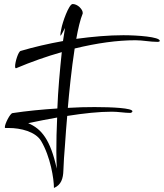

<svg xmlns="http://www.w3.org/2000/svg" viewBox="-20 -874 814 954"><path d="M248 60C284 45 294 13 295 -28C296 -63 299 -106 303 -155C306 -204 310 -251 314 -298C397 -311 471 -319 536 -319C568 -319 599 -313 627 -313C632 -313 638 -317 638 -321C638 -337 537 -342 450 -342C409 -342 364 -341 317 -338C323 -409 335 -530 351 -633C462 -660 563 -674 653 -674C690 -674 725 -666 762 -666C770 -666 774 -668 774 -671C774 -691 662 -699 593 -699C520 -699 440 -692 359 -681C368 -732 379 -778 391 -807V-810C391 -819 386 -828 375 -839C364 -849 352 -854 341 -854C322 -854 290 -761 285 -732C281 -715 280 -704 280 -700C280 -698 280 -697 281 -697C284 -697 294 -719 303 -735L293 -670C220 -657 147 -640 83 -621C71 -619 55 -566 55 -545C55 -538 56 -535 59 -535H60C136 -567 212 -594 287 -615C278 -530 268 -422 265 -335C190 -330 114 -323 42 -312C30 -310 4 -259 4 -242C4 -239 5 -238 7 -238H24C83 -238 156 -220 184 -174C231 -95 248 15 248 60ZM262 -36C230 -181 186 -234 120 -262C171 -273 219 -282 264 -290C261 -230 260 -173 260 -122C260 -90 261 -61 262 -36Z"/></svg>

Font: Comforter
Style: Regular
Weight: 400
Designer: Robert E. Leuschke
Foundry: Robert E. Leuschke
Version: Version 1.013; ttfautohint (v1.8.3)